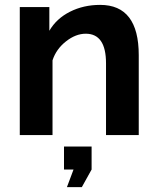

<svg xmlns="http://www.w3.org/2000/svg" viewBox="-20 -553 644 786"><path d="M548 0H414V-294Q414 -415 331 -415Q290 -415 250 -383.5Q210 -352 195 -306V0H61V-524H182V-427Q211 -477 266.5 -505Q322 -533 390 -533Q548 -533 548 -327ZM254 213 281 141H242V47H355V141L315 213Z"/></svg>

Font: Raleway-v4020
Style: Bold
Weight: 700
Designer: Matt McInerney, Pablo Impallari, Rodrigo Fuenzalida
Foundry: Matt McInerney, Pablo Impallari, Rodrigo Fuenzalida
Version: Version 4.020;PS 004.020;hotconv 1.0.88;makeotf.lib2.5.64775